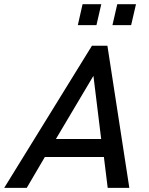

<svg xmlns="http://www.w3.org/2000/svg" viewBox="-58 -912 724 932"><path d="M-37.6 0 388.2 -689.9H463.4L569.8 0H464.8L446.3 -149.9H159.7L71.8 0ZM213.4 -237.3H433.1L395.5 -543.9ZM319.8 -790 342.8 -891.6H433.6L410.2 -790ZM487.8 -790 511.2 -891.6H602.1L578.6 -790Z"/></svg>

Font: Acari Sans Medium
Style: Italic
Weight: 500
Italic angle: -13°
Designer: Alfredo Marco Pradil and Stefan Peev
Foundry: Hanken Design Co.
Version: Version 1.045